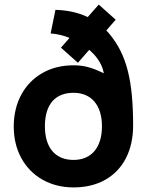

<svg xmlns="http://www.w3.org/2000/svg" viewBox="-20 -803 641 838"><path d="M301 15C353.5 15 399.5 4 439 -18C517 -62 561 -145.5 561 -255C561 -450.5 533 -563 460 -652C455 -658.5 449.5 -664.5 444 -670L485 -717L411 -783L363 -728.5C361.5 -729 360 -730 358.5 -730.5C318.5 -749 273 -758.5 222 -760L201 -657C229 -655 256.5 -648.5 283.5 -637.5L246 -595L320 -529L369.5 -585.5C377.5 -578.5 385 -571 392 -563.5C415 -537.5 428.5 -510.5 433 -483C380.5 -509 345 -518 301 -518C250.5 -518 205 -507 165.5 -484.5C86 -439.5 40 -355 40 -251C40 -199.5 51 -153.5 73 -113C117 -32.5 199.5 15 301 15ZM301 -105C221 -105 176 -158.5 176 -252C176 -345.5 219.5 -398 301 -398C379 -398 425 -343.5 425 -252C425 -159 379 -105 301 -105Z"/></svg>

Font: Vela Sans ExtBd
Style: Regular
Weight: 800
Designer: Principal design: Mikhail Sharanda - project Manrope.
Design modification: Ravid Balaliev
Foundry: Mikhail Sharanda
Version: Version 1.001